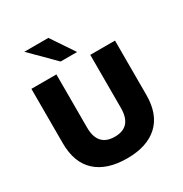

<svg xmlns="http://www.w3.org/2000/svg" viewBox="-213 -1101 1210 1271"><g transform="rotate(-30 392.0 -465.0)"><path d="M393 11Q239 11 155.5 -65Q72 -141 72 -290V-705H263V-299Q263 -226 296 -190Q329 -154 393 -154Q458 -154 490 -190.5Q522 -227 522 -299V-705H711V-290Q711 -142 628 -65.5Q545 11 393 11ZM330 -765 154 -941H338L456 -765Z"/></g></svg>

Font: Nunito Sans 8pt Black
Style: Regular
Weight: 900
Version: Version 3.101;gftools[0.9.27]